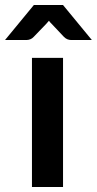

<svg xmlns="http://www.w3.org/2000/svg" viewBox="-62 -743 385 763"><path d="M188.5 -513V0H65V-513ZM303 -584H220.5Q213.5 -584 206.2 -586.8Q199 -589.5 192 -596.5L143 -648.5Q137.5 -653.5 132.5 -660.5Q127 -653.5 122 -648.5L72 -596.5Q66 -590 58.5 -587Q51 -584 43.5 -584H-42L72.5 -723H188.5Z"/></svg>

Font: Lato
Style: Bold
Weight: 700
Designer: Lukasz Dziedzic with Adam Twardoch and Botio Nikoltchev
Foundry: tyPoland Lukasz Dziedzic
Version: Version 2.010; 2014-09-01; http://www.latofonts.com/; ttfaut